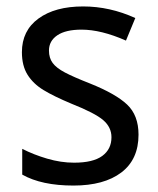

<svg xmlns="http://www.w3.org/2000/svg" viewBox="-20 -566 492 596"><path d="M208 10Q109 10 49 -24V-104Q84 -86 126.5 -73.5Q169 -61 210 -61Q269 -61 297.5 -82Q326 -103 326 -140Q326 -171 300.5 -193Q275 -215 202 -244Q147 -267 115 -286.5Q83 -306 65.5 -334Q48 -362 48 -404Q48 -471 99.5 -508.5Q151 -546 238 -546Q321 -546 400 -510L371 -440Q294 -474 233 -474Q184 -474 158 -456.5Q132 -439 132 -409Q132 -386 143.5 -370.5Q155 -355 181.5 -341Q208 -327 259 -307Q339 -275 374.5 -241.5Q410 -208 410 -148Q410 -71 356.5 -30.5Q303 10 208 10Z"/></svg>

Font: Noto Sans Display
Style: Regular
Weight: 400
Designer: Monotype Design team
Foundry: Monotype Imaging Inc.
Version: Version 1.000